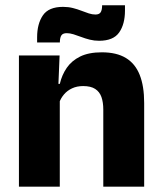

<svg xmlns="http://www.w3.org/2000/svg" viewBox="-20 -699 606 719"><path d="M366.8 0V-288.8Q366.8 -315.9 359.9 -335.6Q352.9 -355.4 336.4 -366Q319.9 -376.7 291.5 -376.7Q267.9 -376.7 249.9 -368.2Q231.9 -359.8 219.8 -345.6Q207.7 -331.4 201.4 -313.5L177.8 -385H204Q211.8 -418.5 230.1 -445.1Q248.4 -471.7 280.3 -487.4Q312.3 -503.1 361.4 -503.1Q416.4 -503.1 451.4 -481.9Q486.4 -460.7 503.1 -418.7Q519.9 -376.6 519.9 -313.3V0ZM50.9 0V-491.4H203.2L198.1 -368.6L203.9 -354.2V0ZM351 -546.3Q333 -546.3 316.2 -550.5Q299.3 -554.7 284.1 -560.6Q268.9 -566.4 255.2 -570.6Q241.6 -574.8 229.9 -574.8Q215.7 -574.8 210.1 -566.9Q204.6 -558.9 204.2 -542.6V-540.1H119V-559.2Q119 -609.7 140.6 -641.5Q162.2 -673.3 216.2 -673.3Q235.7 -673.3 252.7 -669Q269.7 -664.7 284.5 -658.9Q299.3 -653.1 312.6 -648.8Q325.8 -644.6 337.4 -644.6Q351.4 -644.6 356.8 -652.8Q362.1 -661 362.4 -677V-679.4H448V-659.2Q448 -608.5 426.2 -577.4Q404.5 -546.3 351 -546.3Z"/></svg>

Font: Anek Odia Medium
Style: Regular
Weight: 500
Designer: Yesha Goshar & Mahesh Sahu (Odia), Yesha Goshar (Latin)
Foundry: Ek Type
Version: Version 1.003